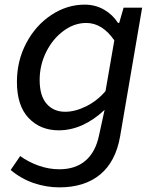

<svg xmlns="http://www.w3.org/2000/svg" viewBox="-20 -569 663 828"><path d="M26 164 67 104Q103 130 147 145.5Q191 161 236 161Q305 161 348.5 124Q392 87 407 15L431 -95Q337 -7 233 -7Q154 -7 103.5 -60Q53 -113 53 -216Q53 -307 93.5 -383.5Q134 -460 201.5 -504.5Q269 -549 345 -549Q391 -549 428.5 -527.5Q466 -506 489 -470H494L513 -536H593L498 19Q479 128 412 183.5Q345 239 236 239Q180 239 125.5 220.5Q71 202 26 164ZM435 -176 473 -395Q421 -470 352 -470Q300 -470 253.5 -435.5Q207 -401 179 -344.5Q151 -288 151 -224Q151 -156 181 -121.5Q211 -87 261 -87Q304 -87 351.5 -110.5Q399 -134 435 -176Z"/></svg>

Font: Nebula Sans Medium
Style: Regular
Weight: 500
Italic angle: -9°
Designer: Paul D. Hunt for Adobe (as Source Sans)
Foundry: Nebula Entertainment & Broadcasting LLC
Version: Version 1.010